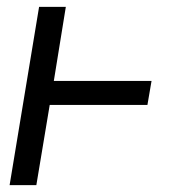

<svg xmlns="http://www.w3.org/2000/svg" viewBox="-20 -540 540 560"><path d="M8 0 94 -520H172L137 -304H422L410 -234H125L86 0Z"/></svg>

Font: Iosevka SS04 Oblique
Style: Regular
Weight: 400
Italic angle: -9°
Monospace: yes
Designer: Belleve Invis
Foundry: Belleve Invis
Version: Version 19.0.0; ttfautohint (v1.8.4)